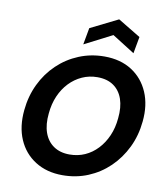

<svg xmlns="http://www.w3.org/2000/svg" viewBox="-100 -1024 980 1119"><g transform="rotate(10 390.0 -464.0)"><path d="M345 12Q252 12 184 -31Q116 -74 83.5 -149.5Q51 -225 61 -324Q69 -407 103 -478Q137 -549 192 -601.5Q247 -654 317.5 -683Q388 -712 468 -712Q563 -712 630 -669Q697 -626 729.5 -550.5Q762 -475 752 -377Q744 -293 709.5 -222Q675 -151 620.5 -98.5Q566 -46 496 -17Q426 12 345 12ZM365 -114Q414 -114 455.5 -132.5Q497 -151 529.5 -185.5Q562 -220 582.5 -267Q603 -314 608 -371Q615 -437 598.5 -485Q582 -533 544 -559.5Q506 -586 448 -586Q400 -586 358 -567Q316 -548 283.5 -514Q251 -480 230.5 -433Q210 -386 205 -329Q198 -263 215 -215Q232 -167 270.5 -140.5Q309 -114 365 -114ZM333 -760 351 -859 514 -940 648 -859 630 -760 497 -844Z"/></g></svg>

Font: DM Sans 12pt ExtraBold
Style: Italic
Weight: 800
Italic angle: -10°
Version: Version 4.004;gftools[0.9.30]